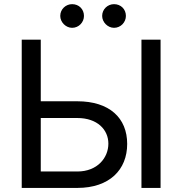

<svg xmlns="http://www.w3.org/2000/svg" viewBox="-20 -922 876 942"><path d="M86.6 0H359.4C516.7 0 604 -88.8 604 -215.9C604 -343.4 516.7 -425.1 359.4 -425.1H180V-727.3H86.6ZM180 -80.6V-343H359.4C457.4 -343 511.7 -285.9 511.7 -217.3C511.7 -147.4 457.4 -80.6 359.4 -80.6ZM275.6 -843.8C275.6 -813.2 302.9 -785.5 333.8 -785.5C367.2 -785.5 392 -813.2 392 -843.8C392 -877.1 367.2 -901.6 333.8 -901.6C302.9 -901.6 275.6 -877.1 275.6 -843.8ZM481.2 -843.8C481.2 -813.2 508.5 -785.5 539.4 -785.5C572.8 -785.5 597.7 -813.2 597.7 -843.8C597.7 -877.1 572.8 -901.6 539.4 -901.6C508.5 -901.6 481.2 -877.1 481.2 -843.8ZM674 0H767.8V-727.3H674Z"/></svg>

Font: Margiela Sans Text
Style: Regular
Weight: 400
Designer: Stefan Endress, Andreas Faust
Version: Version 1.100;FEAKit 1.0